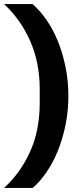

<svg xmlns="http://www.w3.org/2000/svg" viewBox="-33 -780 391 938"><path d="M301 -312Q301 -239 287.5 -171.5Q274 -104 250.5 -45.5Q227 13 195 60Q163 107 127 138H-13Q67 65 114 -39Q161 -143 161 -276V-346Q161 -474 114.5 -579.5Q68 -685 -13 -760H126Q164 -727 196 -680Q228 -633 251 -575.5Q274 -518 287.5 -451Q301 -384 301 -312Z"/></svg>

Font: IBM Plex Arabic
Style: Bold
Weight: 700
Designer: Mike Abbink, Paul van der Laan, Pieter van Rosmalen, Wael Morcos, Khajak Apelian
Foundry: Bold Monday
Version: Version 1.0